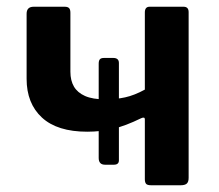

<svg xmlns="http://www.w3.org/2000/svg" viewBox="-20 -550 649 570"><path d="M239 -159Q150 -159 104.5 -201Q59 -243 59 -316V-509Q59 -530 80 -530H172Q181 -530 185 -526Q189 -522 189 -512V-337Q189 -311 199.5 -293Q210 -275 232.5 -265Q255 -255 293 -255Q324 -255 351.5 -261Q379 -267 410 -284V-196Q410 -204 399 -199Q352 -176 315.5 -167.5Q279 -159 239 -159ZM292 -61Q273 -61 273 -81V-361Q273 -370 276.5 -374Q280 -378 289 -378H316Q333 -378 333 -363V-74Q333 -61 318 -61ZM429 0Q417 0 413.5 -4.5Q410 -9 410 -18V-513Q410 -530 424 -530H525Q540 -530 540 -514V-22Q540 -10 534.5 -5Q529 0 516 0Z"/></svg>

Font: Libre Franklin SemiBold
Style: Regular
Weight: 600
Designer: Pablo Impallari, Rodrigo Fuenzalida, Nhung Nguyen
Foundry: Impallari Type
Version: Version 3.000